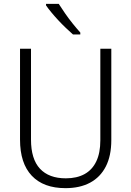

<svg xmlns="http://www.w3.org/2000/svg" viewBox="-20 -967 682 997"><path d="M558 -240Q558 -158 529.5 -102.5Q501 -47 448 -18.5Q395 10 320 10Q206 10 145 -54.5Q84 -119 84 -242V-714H141V-242Q141 -141 187.5 -91Q234 -41 322 -41Q379 -41 419 -63Q459 -85 480 -129Q501 -173 501 -238V-714H558ZM285 -947Q299 -925 318 -897.5Q337 -870 358 -844Q379 -818 397 -798V-788H359Q342 -803 322 -822Q302 -841 282.5 -862Q263 -883 246.5 -903Q230 -923 219 -939V-947Z"/></svg>

Font: Noto Sans Thai SemiCondensed Light
Style: Regular
Weight: 300
Width: 4
Designer: Monotype Design Team
Foundry: Monotype Imaging Inc.
Version: Version 2.001